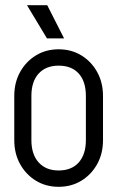

<svg xmlns="http://www.w3.org/2000/svg" viewBox="-20 -705 452 740"><path d="M311 -164V-336H377V-164ZM35 -164V-336H101V-164ZM204 -452V-515H208V-452ZM204 15V-48H208V15ZM35 -335Q35 -387 57.5 -427.5Q80 -468 118.5 -491.5Q157 -515 206 -515V-452Q157 -452 129 -421.5Q101 -391 101 -335ZM377 -335H311Q311 -391 283.5 -421.5Q256 -452 206 -452V-515Q255 -515 293.5 -491.5Q332 -468 354.5 -427.5Q377 -387 377 -335ZM35 -165H101Q101 -110 129 -79Q157 -48 206 -48V15Q157 15 118.5 -8.5Q80 -32 57.5 -72.5Q35 -113 35 -165ZM377 -165Q377 -113 354.5 -72.5Q332 -32 293.5 -8.5Q255 15 206 15V-48Q256 -48 283.5 -79Q311 -110 311 -165ZM161 -557 84 -685H162L227 -557Z"/></svg>

Font: Akshar Light
Style: Regular
Weight: 300
Designer: Tall Chai
Foundry: Tall Chai
Version: Version 1.100